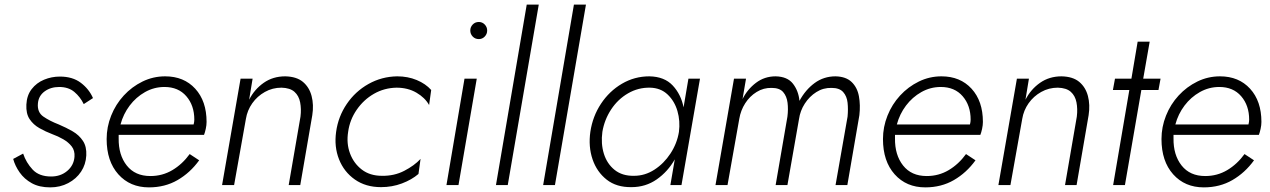

<svg xmlns="http://www.w3.org/2000/svg" viewBox="-20 -800 5492 830"><path d="M80 -136Q93 -97 121 -67Q149 -37 201 -37Q242 -37 270.5 -61Q299 -85 302 -122Q304 -149 290 -167Q276 -185 253.5 -198Q231 -211 206 -220Q177 -231 150.5 -246Q124 -261 108 -285Q92 -309 94 -348Q96 -388 117 -415Q138 -442 170.5 -455.5Q203 -469 239 -469Q294 -469 329.5 -442Q365 -415 382 -376L342 -350Q327 -381 301.5 -402.5Q276 -424 236 -424Q199 -424 173 -405Q147 -386 144 -354Q140 -315 167.5 -296Q195 -277 234 -262Q267 -248 294.5 -232Q322 -216 338.5 -191Q355 -166 353 -128Q351 -89 330.5 -58Q310 -27 275 -8.5Q240 10 197 10Q150 10 117.5 -8Q85 -26 65 -54.5Q45 -83 37 -113Z M624 10Q542 10 491.5 -46.5Q441 -103 441 -199Q441 -251 460.5 -300Q480 -349 515 -387Q550 -425 596 -447.5Q642 -470 694 -470Q775 -470 824 -416.5Q873 -363 873 -273Q873 -259 869.5 -243Q866 -227 862 -217H493Q493 -210 493 -202Q492 -130 528 -84.5Q564 -39 630 -39Q682 -39 725 -64.5Q768 -90 800 -134L841 -107Q802 -53 747.5 -21.5Q693 10 624 10ZM691 -424Q646 -424 607 -402Q568 -380 540.5 -343.5Q513 -307 501 -262H817Q820 -273 820 -283Q820 -344 785.5 -384Q751 -424 691 -424Z M1279 -296Q1283 -329 1277.5 -357.5Q1272 -386 1253 -403Q1234 -420 1197 -421Q1158 -421 1125 -402.5Q1092 -384 1070.5 -353.5Q1049 -323 1043 -286L992 0H940L1020 -460H1072L1057 -369Q1080 -414 1120 -442Q1160 -470 1213 -470Q1262 -469 1289.5 -446Q1317 -423 1327 -385Q1337 -347 1330 -302L1278 0H1228Z M1485 -230Q1477 -180 1493 -137Q1509 -94 1544 -67Q1579 -40 1631 -40Q1684 -39 1727.5 -61.5Q1771 -84 1798 -113L1789 -48Q1760 -23 1717.5 -7Q1675 9 1627 9Q1561 9 1514 -24Q1467 -57 1445.5 -111.5Q1424 -166 1433 -230Q1442 -296 1479 -350.5Q1516 -405 1573 -437Q1630 -469 1697 -470Q1743 -470 1781.5 -454Q1820 -438 1844 -411L1835 -346Q1817 -378 1780 -399.5Q1743 -421 1694 -421Q1641 -420 1596.5 -394.5Q1552 -369 1522 -325.5Q1492 -282 1485 -230Z M2013 -668Q2013 -683 2023.5 -694Q2034 -705 2050 -705Q2065 -705 2075.5 -694Q2086 -683 2086 -668Q2086 -653 2075.5 -642Q2065 -631 2050 -631Q2034 -631 2023.5 -642Q2013 -653 2013 -668ZM1988 -460H2041L1962 0H1910Z M2257 -780H2309L2175 0H2124Z M2461 -780H2513L2379 0H2328Z M2532 -230Q2542 -297 2578 -351.5Q2614 -406 2668.5 -438Q2723 -470 2787 -470Q2852 -469 2888 -430.5Q2924 -392 2935 -336L2956 -460H3006L2926 0H2878L2897 -111Q2867 -58 2819 -24.5Q2771 9 2710 9Q2645 10 2602.5 -23.5Q2560 -57 2541.5 -111.5Q2523 -166 2532 -230ZM2584 -230Q2577 -179 2590.5 -135.5Q2604 -92 2637 -65.5Q2670 -39 2721 -40Q2768 -40 2809 -66.5Q2850 -93 2878.5 -136.5Q2907 -180 2915 -230Q2921 -277 2908.5 -320Q2896 -363 2866 -391.5Q2836 -420 2790 -421Q2739 -422 2695 -396.5Q2651 -371 2622 -327Q2593 -283 2584 -230Z M3695 -302 3643 0H3592L3644 -296Q3647 -328 3644 -356Q3641 -384 3625 -402Q3609 -420 3575 -420Q3539 -421 3509 -402Q3479 -383 3459 -352Q3439 -321 3434 -285L3384 0H3333L3384 -296Q3388 -328 3384.5 -356Q3381 -384 3365.5 -402Q3350 -420 3316 -420Q3281 -421 3251 -402.5Q3221 -384 3201.5 -353.5Q3182 -323 3176 -287L3125 0H3073L3153 -460H3205L3190 -372Q3211 -414 3248 -442Q3285 -470 3333 -470Q3384 -469 3408 -438Q3432 -407 3436 -364Q3462 -412 3501.5 -441Q3541 -470 3592 -470Q3637 -469 3661.5 -445.5Q3686 -422 3693 -384Q3700 -346 3695 -302Z M3980 10Q3898 10 3847.5 -46.5Q3797 -103 3797 -199Q3797 -251 3816.5 -300Q3836 -349 3871 -387Q3906 -425 3952 -447.5Q3998 -470 4050 -470Q4131 -470 4180 -416.5Q4229 -363 4229 -273Q4229 -259 4225.5 -243Q4222 -227 4218 -217H3849Q3849 -210 3849 -202Q3848 -130 3884 -84.5Q3920 -39 3986 -39Q4038 -39 4081 -64.5Q4124 -90 4156 -134L4197 -107Q4158 -53 4103.5 -21.5Q4049 10 3980 10ZM4047 -424Q4002 -424 3963 -402Q3924 -380 3896.5 -343.5Q3869 -307 3857 -262H4173Q4176 -273 4176 -283Q4176 -344 4141.5 -384Q4107 -424 4047 -424Z M4635 -296Q4639 -329 4633.5 -357.5Q4628 -386 4609 -403Q4590 -420 4553 -421Q4514 -421 4481 -402.5Q4448 -384 4426.5 -353.5Q4405 -323 4399 -286L4348 0H4296L4376 -460H4428L4413 -369Q4436 -414 4476 -442Q4516 -470 4569 -470Q4618 -469 4645.5 -446Q4673 -423 4683 -385Q4693 -347 4686 -302L4634 0H4584Z M4800 -460H4871L4898 -620H4950L4922 -460H4997L4988 -411H4914L4843 0H4792L4862 -411H4791Z M5184 10Q5102 10 5051.5 -46.5Q5001 -103 5001 -199Q5001 -251 5020.5 -300Q5040 -349 5075 -387Q5110 -425 5156 -447.5Q5202 -470 5254 -470Q5335 -470 5384 -416.5Q5433 -363 5433 -273Q5433 -259 5429.5 -243Q5426 -227 5422 -217H5053Q5053 -210 5053 -202Q5052 -130 5088 -84.5Q5124 -39 5190 -39Q5242 -39 5285 -64.5Q5328 -90 5360 -134L5401 -107Q5362 -53 5307.5 -21.5Q5253 10 5184 10ZM5251 -424Q5206 -424 5167 -402Q5128 -380 5100.5 -343.5Q5073 -307 5061 -262H5377Q5380 -273 5380 -283Q5380 -344 5345.5 -384Q5311 -424 5251 -424Z"/></svg>

Font: Jost* Light
Style: Italic
Weight: 300
Italic angle: -10°
Version: Version 3.7